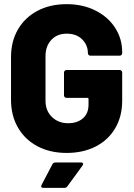

<svg xmlns="http://www.w3.org/2000/svg" viewBox="-20 -728 647 924"><path d="M33 -248V-453Q33 -529 66.5 -586.5Q100 -644 160.5 -676Q221 -708 301 -708Q379 -708 440 -677Q501 -646 534.5 -593.5Q568 -541 568 -477V-472Q568 -467 564.5 -463.5Q561 -460 556 -460H415Q410 -460 406.5 -463.5Q403 -467 403 -472Q403 -511 375.5 -538.5Q348 -566 301 -566Q255 -566 227 -536Q199 -506 199 -458V-243Q199 -195 230 -165Q261 -135 308 -135Q352 -135 379 -158.5Q406 -182 406 -224V-252Q406 -257 401 -257H300Q295 -257 291.5 -260.5Q288 -264 288 -269V-379Q288 -384 291.5 -387.5Q295 -391 300 -391H556Q561 -391 564.5 -387.5Q568 -384 568 -379V-243Q568 -168 534.5 -111Q501 -54 440.5 -23Q380 8 301 8Q221 8 160.5 -24Q100 -56 66.5 -114Q33 -172 33 -248ZM247 54H370Q380 54 380 61Q380 64 377 69L304 169Q299 176 290 176H188Q181 176 179 172Q177 168 180 162L232 63Q236 54 247 54Z"/></svg>

Font: BARLOWEXTRABOLD
Style: Regular
Weight: 800
Designer: Jeremy Tribby
Foundry: Tribby Type
Version: Version 1.422